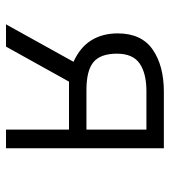

<svg xmlns="http://www.w3.org/2000/svg" viewBox="18 -596 578 655"><g transform="rotate(90 307.5 -269.0)"><path d="M63.6 0 191.3 -230.3Q141 -253.3 117.7 -291.5Q94.4 -329.7 94.4 -381Q94.4 -462.1 149.5 -500.3Q204.6 -538.5 293.3 -538.5H486.2V0H422.6V-214.9H259L139.5 0ZM287.2 -274.4H422.6V-479H291.3Q230.8 -479 197.2 -455.9Q163.6 -432.8 163.6 -378.5Q163.6 -322.1 192.6 -298.2Q221.5 -274.4 287.2 -274.4Z"/></g></svg>

Font: Fira Code Light
Style: Regular
Weight: 300
Monospace: yes
Designer: Carrois Corporate, Edenspiekermann AG, Nikita Prokopov
Foundry: Carrois Corporate, Edenspiekermann AG, Nikita Prokopov
Version: Version 6.000; ttfautohint (v1.8.2) -l 8 -r 50 -G 200 -x 14 